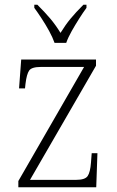

<svg xmlns="http://www.w3.org/2000/svg" viewBox="-20 -786 493 806"><path d="M57 0V-26L333 -505H152Q113 -505 102.5 -490Q92 -475 87 -434L85 -415H60L69 -536H383V-510L106 -31H300Q337 -31 348 -47Q359 -63 362 -104L365 -143H389L384 0ZM209 -606Q201 -629 186.5 -655.5Q172 -682 155 -708Q138 -734 124 -753V-766H137Q169 -734 191 -708Q213 -682 234 -648Q255 -682 276.5 -708Q298 -734 330 -766H343V-753Q329 -734 312.5 -708Q296 -682 281 -655.5Q266 -629 258 -606Z"/></svg>

Font: Noto Serif Tamil SemiCondensed ExtraLight
Style: Italic
Weight: 200
Width: 4
Italic angle: -12°
Designer: Indian Type Foundry, Tom Grace, and the Monotype Design Team
Foundry: Monotype Imaging Inc.
Version: Version 2.003; ttfautohint (v1.8.4.7-5d5b)